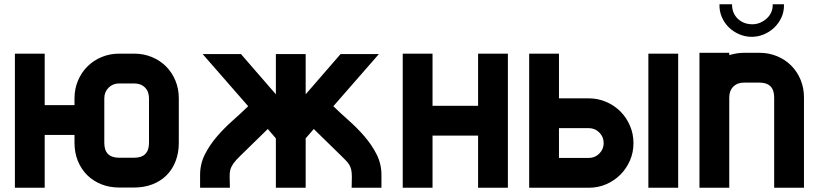

<svg xmlns="http://www.w3.org/2000/svg" viewBox="-20 -882 3847 902"><path d="M190 0H50V-630H190V-388H330V-420Q330 -464 346 -502.5Q362 -541 390.5 -569.5Q419 -598 457.5 -614Q496 -630 540 -630H610Q655 -630 693.5 -614Q732 -598 760 -570Q788 -542 804 -503.5Q820 -465 820 -420V-211Q820 -164 805 -125Q790 -86 762.5 -58.5Q735 -31 696 -16Q657 -1 610 -1H540Q494 -1 455.5 -16.5Q417 -32 389 -60Q361 -88 345.5 -126.5Q330 -165 330 -211V-248H190ZM680 -211V-420Q680 -452 661 -471Q642 -490 610 -490H540Q510 -490 490 -470Q470 -450 470 -420V-211Q470 -141 540 -141H610Q680 -141 680 -211Z M1760 -628 1546 -383Q1580 -350 1619.5 -315Q1659 -280 1693 -240.5Q1727 -201 1749.5 -156.5Q1772 -112 1772 -60V0H1632Q1632 -13 1632.5 -26Q1633 -39 1633 -52Q1633 -71 1630 -84.5Q1627 -98 1620.5 -108.5Q1614 -119 1604 -129Q1594 -139 1581 -152L1454 -276L1416 -232V0H1276V-232L1238 -276L1111 -152Q1087 -129 1076.5 -114Q1066 -99 1062 -84Q1058 -69 1059 -50Q1060 -31 1060 0H920V-60Q920 -112 942.5 -156.5Q965 -201 999 -240.5Q1033 -280 1072.5 -315Q1112 -350 1146 -383L932 -628H1112L1276 -439V-628H1416V-439L1580 -628Z M1872 -630H2012V-385H2226V-630H2366V0H2226V-245H2012V0H1872V-630Z M2956 -210Q2956 -166 2939.5 -128Q2923 -90 2894.5 -61.5Q2866 -33 2828 -16.5Q2790 0 2746 0H2466V-630H2606V-420H2746Q2789 -420 2827.5 -403.5Q2866 -387 2894.5 -358.5Q2923 -330 2939.5 -291.5Q2956 -253 2956 -210ZM3166 0H3026V-630H3166ZM2816 -210Q2816 -239 2795.5 -259.5Q2775 -280 2746 -280H2606V-140H2746Q2775 -140 2795.5 -160.5Q2816 -181 2816 -210Z M3757 0H3617V-424Q3617 -494 3547 -494H3476Q3444 -494 3425 -475Q3406 -456 3406 -424V0H3266V-634H3406V-623Q3442 -634 3476 -634H3547Q3592 -634 3630.5 -618Q3669 -602 3697 -574Q3725 -546 3741 -507.5Q3757 -469 3757 -424ZM3515 -768Q3534 -768 3551.5 -775.5Q3569 -783 3582.5 -795.5Q3596 -808 3603.5 -825Q3611 -842 3610 -862H3663V-855Q3663 -825 3650.5 -798.5Q3638 -772 3617 -752Q3596 -732 3568.5 -720.5Q3541 -709 3512 -709Q3481 -709 3453 -721Q3425 -733 3404 -753.5Q3383 -774 3371 -802Q3359 -830 3360 -862H3419Q3419 -820 3446 -794Q3473 -768 3515 -768Z"/></svg>

Font: CAT North
Style: Regular
Weight: 400
Designer: Peter Wiegel
Foundry: Peter Wiegel
Version: Version 1.000